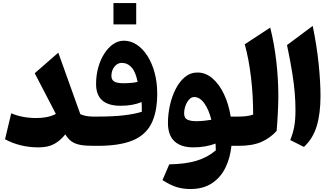

<svg xmlns="http://www.w3.org/2000/svg" viewBox="-20 -976 2229 1285"><path d="M354 -213.4 212.4 -485.8 370.1 -623.5 517.6 -211.9Q553.7 -195.8 602.5 -195.8H603V0H602.5Q549.8 0 515.1 -6.8Q480.5 -13.7 457.5 -30.5Q434.6 -47.4 417 -76.7Q384.3 -35.2 343 -12.5Q301.8 10.3 237.8 10.3Q114.3 10.3 13.7 -43.9L55.2 -217.8Q89.8 -202.6 133.3 -194.3Q176.8 -186 222.2 -186Q260.3 -186 292.7 -192.4Q325.2 -198.7 354 -213.4Z M1032.2 -350.6Q1032.2 -224.6 992.4 -147.5Q952.6 -70.3 865.5 -35.2Q778.3 0 635.7 0H603Q581.5 0 581.5 -38.6V-157.2Q581.5 -195.8 603 -195.8H635.3Q736.8 -195.8 809.3 -204.3Q881.8 -212.9 929.2 -228Q929.2 -242.2 929 -260Q928.7 -277.8 927.7 -293Q868.7 -268.1 787.1 -268.1Q623 -268.1 623 -413.6Q623 -472.7 637.7 -524.9Q652.3 -577.1 678.2 -617.4Q704.1 -657.7 737.5 -680.7Q771 -703.6 809.1 -703.6Q855.5 -703.6 896 -676.5Q936.5 -649.4 967 -601.3Q997.6 -553.2 1014.9 -489Q1032.2 -424.8 1032.2 -350.6ZM900.9 -427.7Q888.7 -493.2 861.1 -524.2Q833.5 -555.2 794.4 -555.2Q766.1 -555.2 745.8 -529.5Q725.6 -503.9 725.6 -467.8Q725.6 -441.9 744.6 -430.4Q763.7 -418.9 806.6 -418.9Q831.1 -418.9 856.4 -421.1Q881.8 -423.3 900.9 -427.7ZM739.3 -955.6H891.6V-812.5H739.3Z M1301.3 -490.7Q1356.4 -490.7 1401.9 -451.7Q1447.3 -412.6 1479 -345.9Q1510.7 -279.3 1523.9 -195.8H1577.6V0H1528.8Q1520.5 83.5 1487.5 148.9Q1454.6 214.4 1396.5 251.7Q1338.4 289.1 1254.4 289.1Q1207 289.1 1165.5 277.1Q1124 265.1 1067.4 229.5L1112.8 124Q1222.2 122.1 1295.9 99.6Q1369.6 77.1 1424.3 30.3Q1424.3 19 1423.8 8.1Q1423.3 -2.9 1422.4 -15.1Q1392.6 -3.4 1354.7 3.4Q1316.9 10.3 1273.4 10.3Q1191.9 10.3 1147.9 -30.3Q1104 -70.8 1104 -153.8Q1104 -211.9 1117.2 -271.2Q1130.4 -330.6 1155.8 -380.4Q1181.2 -430.2 1217.8 -460.4Q1254.4 -490.7 1301.3 -490.7ZM1279.8 -326.7Q1260.7 -326.7 1245.4 -309.6Q1230 -292.5 1221.2 -267.3Q1212.4 -242.2 1212.4 -217.3Q1212.4 -185.5 1234.1 -175.3Q1255.9 -165 1293.9 -165Q1318.4 -165 1345.2 -167.7Q1372.1 -170.4 1394.5 -174.3Q1377.4 -242.7 1347.2 -284.7Q1316.9 -326.7 1279.8 -326.7Z M1788.6 -791.5Q1815.9 -682.6 1829.3 -564.7Q1842.8 -446.8 1842.8 -332.5Q1842.8 -286.1 1839.6 -222.2Q1836.4 -158.2 1831.5 -100.1Q1790.5 -53.7 1731 -26.9Q1671.4 0 1577.6 0Q1566.9 0 1561.5 -8.1Q1556.2 -16.1 1556.2 -38.6V-157.2Q1556.2 -179.7 1561.5 -187.7Q1566.9 -195.8 1577.6 -195.8Q1603.5 -195.8 1628.4 -198.7Q1653.3 -201.7 1674.3 -209Q1674.3 -336.9 1659.9 -458.3Q1645.5 -579.6 1618.2 -679.7Z M2072.8 -802.7Q2100.1 -670.4 2112.5 -549.8Q2125 -429.2 2125 -333Q2125 -215.8 2099.6 -131.8Q2074.2 -47.9 2014.2 7.3L1922.4 -38.6Q1939.9 -80.6 1948.7 -126.2Q1957.5 -171.9 1957.5 -238.3Q1957.5 -294.4 1952.6 -354.2Q1947.8 -414.1 1935.5 -490.7Q1923.3 -567.4 1900.9 -674.3Z"/></svg>

Font: Pinar-DS3-FD ExtraBold
Style: Regular
Weight: 800
Designer: Amin Abedi
Version: Version 3.000